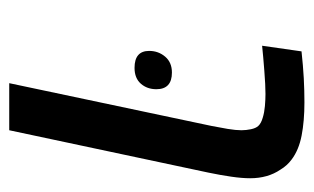

<svg xmlns="http://www.w3.org/2000/svg" viewBox="-152 -528 680 416"><g transform="rotate(90 188.0 -320.0)"><path d="M160.2 0 252.9 -438.5Q256.3 -455.6 259.3 -473.4Q262.2 -491.2 262.2 -502.9Q262.2 -513.2 260 -523.7Q257.8 -534.2 252.9 -539.6Q247.1 -545.9 234.9 -549.3Q224.1 -552.7 209.7 -554Q195.3 -555.2 183.6 -555.2Q165 -555.2 133.3 -552.7Q101.6 -550.3 79.1 -547.9L91.3 -633.3Q122.6 -636.7 149.7 -638.2Q176.8 -639.6 201.7 -639.6Q242.2 -639.6 273.7 -633.5Q305.2 -627.4 325.7 -611.8Q338.9 -602.1 347.7 -587.4Q366.2 -560.1 366.2 -522Q366.2 -504.4 362.8 -481Q359.4 -457.5 354 -431.6L262.2 0ZM127 -271.5Q90.3 -271.5 90.3 -303.2Q90.3 -323.2 102.8 -337.9Q115.2 -352.5 137.2 -352.5Q173.3 -352.5 173.3 -318.8Q173.3 -298.8 161.4 -285.2Q149.4 -271.5 127 -271.5Z"/></g></svg>

Font: Open Sans Condensed SemiBold
Style: Italic
Weight: 600
Width: 3
Italic angle: -12°
Designer: Monotype Design Team
Foundry: Monotype Imaging Inc.
Version: Version 3.000; ttfautohint (v1.8.4)